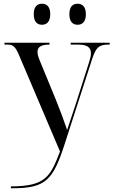

<svg xmlns="http://www.w3.org/2000/svg" viewBox="-20 -764 605 1024"><path d="M394 -632C418 -632 438 -647 438 -688C438 -730 418 -744 394 -744C369 -744 350 -730 350 -688C350 -647 369 -632 394 -632ZM204 -632C228 -632 248 -647 248 -688C248 -730 228 -744 204 -744C179 -744 160 -730 160 -688C160 -647 179 -632 204 -632ZM38 230V240H47C224 240 263 196 325 4L471 -448C492 -512 508 -526 557 -526H565V-536H357V-526H399C445 -526 465 -511 465 -480C465 -468 462 -453 456 -435L383 -206C372 -172 355 -123 338 -71C323 -116 298 -183 278 -232L192 -441C184 -460 180 -475 180 -487C180 -516 204 -526 241 -526H244V-536H4V-526H24C49 -526 63 -514 81 -471L300 44C249 175 226 230 38 230Z"/></svg>

Font: Noto Serif Display
Style: Regular
Weight: 400
Designer: Monotype Design Team
Foundry: Monotype Imaging Inc.
Version: Version 2.009